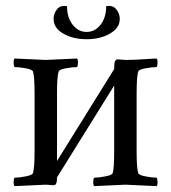

<svg xmlns="http://www.w3.org/2000/svg" viewBox="-20 -633 584 656"><path d="M29.8 2.9Q26.4 -1 26.6 -11.5Q26.9 -22 29.8 -25.9Q44.4 -25.9 67.6 -30.3Q90.8 -34.7 92.8 -42Q98.1 -59.6 98.1 -116.2V-314Q98.1 -370.6 92.8 -388.2Q90.8 -395.5 67.9 -399.7Q44.9 -403.8 29.8 -403.8Q26.9 -407.7 26.6 -418.5Q26.4 -429.2 29.8 -433.1Q132.3 -428.2 136.2 -428.2Q140.6 -428.2 243.2 -433.1Q246.6 -429.2 246.3 -418.5Q246.1 -407.7 243.2 -403.8Q228 -403.8 205.1 -399.7Q182.1 -395.5 180.2 -388.2Q174.8 -370.6 174.8 -314V-83L370.1 -397Q370.1 -418.9 373 -423.8Q375.5 -430.2 382.8 -430.2Q386.2 -430.2 394 -429.2Q401.9 -428.2 409.2 -428.2Q426.8 -428.2 442.9 -429Q459 -429.7 480 -431.2Q501 -432.6 515.1 -433.1Q518.6 -429.2 518.3 -418.5Q518.1 -407.7 515.1 -403.8Q500 -403.8 477.1 -399.7Q454.1 -395.5 452.1 -388.2Q446.8 -370.6 446.8 -314V-116.2Q446.8 -59.6 452.1 -42Q454.1 -34.7 477.3 -30.3Q500.5 -25.9 515.1 -25.9Q518.1 -22 518.3 -11.5Q518.6 -1 515.1 2.9Q412.6 -2 408.2 -2Q404.3 -2 301.8 2.9Q298.3 -1 298.6 -11.5Q298.8 -22 301.8 -25.9Q316.4 -25.9 339.8 -30.3Q363.3 -34.7 365.2 -42Q370.1 -58.1 370.1 -116.2V-340.8L174.8 -26.9Q174.8 -11.7 171.9 -5.9Q169.4 0 162.1 0Q158.7 0 151.1 -1Q143.6 -2 136.2 -2Q132.3 -2 29.8 2.9ZM163.1 -568.8Q163.1 -586.4 174.8 -601.3Q186.5 -616.2 209 -611.8Q209 -572.8 228.5 -548.3Q248 -523.9 275.9 -523.9Q304.2 -523.9 323.5 -548.3Q342.8 -572.8 342.8 -611.8Q365.2 -616.2 377.2 -601.3Q389.2 -586.4 389.2 -568.8Q389.2 -537.1 355.7 -518.1Q322.3 -499 275.9 -499Q229.5 -499 196.3 -518.1Q163.1 -537.1 163.1 -568.8Z"/></svg>

Font: Crimson
Style: Roman
Weight: 400
Version: Version 0.8